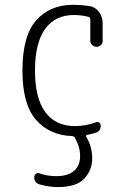

<svg xmlns="http://www.w3.org/2000/svg" viewBox="-20 -550 540 790"><path d="M276.4 9.8Q184.6 6.8 128.4 -56.6Q72.3 -120.1 72.3 -259.8Q72.3 -402.3 128.9 -466.3Q185.5 -530.3 281.2 -530.3Q312.5 -530.3 346.7 -525.4Q372.1 -521.5 387.2 -501Q402.3 -480.5 402.3 -454.1V-381.8Q402.3 -371.1 395 -364.3Q387.7 -357.4 377.9 -357.4Q367.2 -357.4 359.4 -364.7Q351.6 -372.1 351.6 -381.8V-468.8Q351.6 -478.5 344.7 -480.5Q314.5 -488.3 284.2 -488.3Q207 -488.3 165.5 -430.7Q124 -373 124 -259.8Q124 -145.5 166.5 -88.4Q209 -31.2 288.1 -31.2Q333 -31.2 375 -46.9Q381.8 -49.8 388.2 -45.9Q394.5 -42 394.5 -34.2Q394.5 -9.8 374 -3.9Q355.5 2 338.9 4.9Q331.1 6.8 335 12.7Q359.4 54.7 359.4 101.6Q359.4 149.4 327.1 184.6Q294.9 219.7 217.8 219.7Q181.6 219.7 143.6 209Q120.1 202.1 121.1 177.7Q121.1 169.9 127.9 165Q134.8 160.2 141.6 163.1Q174.8 174.8 211.9 174.8Q258.8 174.8 284.2 153.3Q309.6 131.8 309.6 91.8Q309.6 54.7 288.1 16.6Q283.2 9.8 276.4 9.8Z"/></svg>

Font: Rounded Mgen+ 1mn light
Style: Regular
Weight: 200
Designer: [Source Han Sans]
Ryoko NISHIZUKA  (kana & ideographs); Paul D. Hunt (Latin, Greek & Cyrillic); Wenlong ZHANG  (bopomofo
Version: Version 1.059.20150602